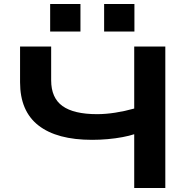

<svg xmlns="http://www.w3.org/2000/svg" viewBox="-20 -937 962 957"><path d="M649 0V-268Q625 -260 590.5 -253.5Q556 -247 517 -243.5Q478 -240 439 -240Q264 -240 172 -311.5Q80 -383 80 -527V-705H235V-537Q235 -449 291.5 -408.5Q348 -368 464 -368Q507 -368 555 -375.5Q603 -383 649 -396V-705H804V0ZM499 -780V-917H650V-780ZM230 -780V-917H381V-780Z"/></svg>

Font: Nunito Sans 7pt Expanded
Style: Bold
Weight: 700
Width: 7
Designer: Vernon Adams
Foundry: Vernon Adams
Version: Version 3.101;gftools[0.9.27]